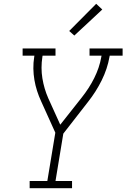

<svg xmlns="http://www.w3.org/2000/svg" viewBox="-20 -990 665 1010"><path d="M136 0V-38H229L271 -292L196 -458Q184 -484 175 -512Q166 -540 161 -569.5Q156 -599 155.5 -629.5Q155 -660 160 -691L161 -697H99V-735H272V-697H204L203 -691Q194 -633 203 -578Q212 -523 234 -473L297 -334L410 -477Q429 -501 445.5 -526.5Q462 -552 475.5 -579Q489 -606 498.5 -634Q508 -662 513 -691L514 -697H451V-735H625V-697H557L556 -691Q545 -628 515 -567.5Q485 -507 443 -454L313 -287L272 -38H359V0ZM371 -803 344 -827 486 -970 518 -940Z"/></svg>

Font: Iosevka Curly Slab XLtExObl
Style: Regular
Weight: 200
Width: 7
Italic angle: -9°
Monospace: yes
Designer: Belleve Invis
Foundry: Belleve Invis
Version: Version 11.0.0; ttfautohint (v1.8.3)